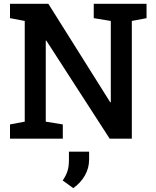

<svg xmlns="http://www.w3.org/2000/svg" viewBox="-20 -731 821 1012"><path d="M32.7 0V-75.2L110.4 -89.8V-620.6L32.7 -635.3V-710.9H110.4H234.9L561 -191.9L564 -192.9V-620.6L474.1 -635.3V-710.9H674.8H752.4V-635.3L674.8 -620.6V0H558.1L224.1 -517.1L221.2 -516.6V-89.8L311 -75.2V0ZM366.2 260.7 310.5 220.2Q327.1 196.3 335.2 172.1Q343.3 147.9 343.3 113.8V68.4H449.7V109.4Q449.7 154.8 427.7 193.6Q405.8 232.4 366.2 260.7Z"/></svg>

Font: Roboto Slab LO Medium
Style: Regular
Weight: 500
Designer: Google
Version: Version 2.000